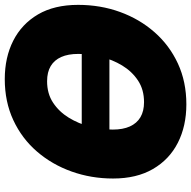

<svg xmlns="http://www.w3.org/2000/svg" viewBox="-18 -760 790 793"><g transform="rotate(-90 376.5 -364.0)"><path d="M641.1 -420.9 622.6 -306.6H176.3L194.8 -420.9ZM341.8 11.2Q252 11.2 182.9 -23.9Q113.8 -59.1 74.5 -126.7Q35.2 -194.3 35.2 -291.5Q35.2 -381.8 64 -462.6Q92.8 -543.5 146.5 -605.7Q200.2 -668 276.1 -703.4Q352.1 -738.8 445.8 -738.8Q535.2 -738.8 604.2 -703.9Q673.3 -668.9 712.9 -601.6Q752.4 -534.2 752.4 -436Q752.4 -343.8 723.1 -262.9Q693.8 -182.1 639.6 -120.4Q585.4 -58.6 510 -23.7Q434.6 11.2 341.8 11.2ZM350.6 -163.6Q402.3 -163.6 439.9 -188.5Q477.5 -213.4 502 -253.9Q526.4 -294.4 538.1 -342Q549.8 -389.6 549.8 -435.1Q549.8 -477.1 537.1 -505.6Q524.4 -534.2 499.5 -549.1Q474.6 -564 437 -564Q385.7 -564 348.4 -539.3Q311 -514.6 286.4 -474.4Q261.7 -434.1 249.5 -386.5Q237.3 -338.9 237.3 -292.5Q237.3 -251 250.2 -222.2Q263.2 -193.4 288.3 -178.5Q313.5 -163.6 350.6 -163.6Z"/></g></svg>

Font: Inter 28pt Black
Style: Italic
Weight: 900
Italic angle: -9.3988°
Designer: Rasmus Andersson
Foundry: rsms
Version: Version 4.001;git-66647c0bb